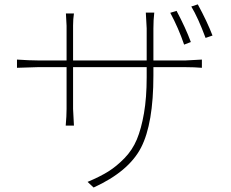

<svg xmlns="http://www.w3.org/2000/svg" viewBox="-20 -797 1040 866"><path d="M840.8 -607.4 810.5 -595.7Q785.2 -669.9 748 -739.3L776.4 -748Q817.4 -670.9 840.8 -607.4ZM671.9 -524.4H818.4L890.6 -528.3V-491.2Q854.5 -494.1 818.4 -494.1H671.9V-457Q671.9 -239.3 616.2 -131.3Q560.5 -23.4 402.3 48.8L375 23.4Q430.7 0 468.3 -23.4Q505.9 -46.9 541.5 -83.5Q577.1 -120.1 597.2 -168Q617.2 -215.8 629.4 -286.1Q641.6 -356.4 641.6 -449.2V-494.1H309.6V-305.7L313.5 -230.5H276.4Q280.3 -274.4 280.3 -305.7V-494.1H149.4L56.6 -491.2V-528.3Q114.3 -524.4 149.4 -524.4H280.3V-680.7L277.3 -736.3H313.5Q309.6 -710.9 309.6 -681.6V-524.4H641.6V-668.9L637.7 -740.2H675.8Q671.9 -707 671.9 -668.9ZM842.8 -767.6 872.1 -777.3Q914.1 -700.2 938.5 -636.7L907.2 -626Q873 -717.8 842.8 -767.6Z"/></svg>

Font: GenEi Gothic M ExtraLight
Style: Regular
Weight: 200
Designer: o_tamon (Modified); [Source Han Sans]
Ryoko NISHIZUKA  (kana & ideographs); Paul D. Hunt (Latin, Greek & Cyrillic); Wenl
Version: Version 1.1a;Original Version 1.004